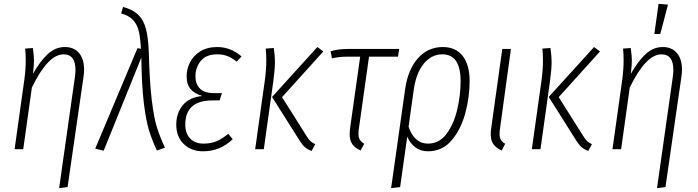

<svg xmlns="http://www.w3.org/2000/svg" viewBox="-20 -777 3636 1000"><path d="M370 -375Q373 -396 373 -413Q373 -494 311 -494Q230 -494 146 -321L101 0H56L106 -356Q114 -413 114 -462Q114 -497 111 -524L151 -527Q157 -485 157 -463Q157 -441 152 -393Q190 -460 229.5 -496Q269 -532 318 -532Q365 -532 391.5 -501Q418 -470 418 -414Q418 -397 415 -377L332 197L288 203Z M755 -505Q759 -349 770.5 -255.5Q782 -162 797.5 -113Q813 -64 839 -8L797 7Q771 -49 755.5 -100Q740 -151 729 -241.5Q718 -332 716 -477L520 8L476 -3L696 -526L714 -523Q711 -581 702.5 -616Q694 -651 672.5 -673.5Q651 -696 611 -707L621 -741Q672 -727 700 -700Q728 -673 740 -627Q752 -581 755 -505Z M898 -128Q898 -188 932.5 -229.5Q967 -271 1034 -277Q995 -288 973.5 -312Q952 -336 952 -380Q952 -417 969.5 -452Q987 -487 1023 -509.5Q1059 -532 1111 -532Q1182 -532 1238 -483L1213 -456Q1189 -475 1165.5 -484.5Q1142 -494 1111 -494Q1054 -494 1026 -460Q998 -426 998 -380Q998 -339 1021.5 -315.5Q1045 -292 1094 -292H1136L1124 -254H1087Q945 -254 945 -128Q945 -82 970.5 -55.5Q996 -29 1040 -29Q1079 -29 1108 -41.5Q1137 -54 1169 -80L1192 -52Q1127 11 1038 11Q976 11 937 -27Q898 -65 898 -128Z M1541 -44 1397 -272 1633 -532 1664 -509 1449 -271 1577 -68Q1589 -49 1598 -41Q1607 -33 1622 -26L1603 9Q1581 1 1568 -10.5Q1555 -22 1541 -44ZM1359 -356Q1367 -413 1367 -462Q1367 -497 1364 -524L1406 -527Q1412 -485 1412 -455Q1412 -416 1403 -350L1354 0H1309Z M1849 -106Q1847 -96 1847 -80Q1847 -61 1854 -49.5Q1861 -38 1877 -28L1858 7Q1828 -7 1814.5 -27Q1801 -47 1801 -79Q1801 -87 1803 -107L1856 -482H1790Q1746 -482 1709 -473L1702 -510Q1739 -522 1795 -522H2059L2053 -482H1902Z M2426 -354Q2426 -272 2403.5 -188Q2381 -104 2332.5 -46.5Q2284 11 2209 11Q2171 11 2143.5 -9.5Q2116 -30 2101 -65L2064 197L2017 203L2090 -312Q2105 -417 2157.5 -474.5Q2210 -532 2286 -532Q2354 -532 2390 -485.5Q2426 -439 2426 -354ZM2379 -354Q2379 -494 2284 -494Q2227 -494 2186.5 -444.5Q2146 -395 2134 -303L2108 -117Q2138 -29 2209 -29Q2269 -29 2307 -81.5Q2345 -134 2362 -209Q2379 -284 2379 -354Z M2584 -106Q2582 -96 2582 -79Q2582 -60 2589 -48.5Q2596 -37 2611 -28L2593 7Q2563 -7 2549.5 -26.5Q2536 -46 2536 -77Q2536 -96 2538 -107L2596 -522H2641Z M2982 -44 2838 -272 3074 -532 3105 -509 2890 -271 3018 -68Q3030 -49 3039 -41Q3048 -33 3063 -26L3044 9Q3022 1 3009 -10.5Q2996 -22 2982 -44ZM2800 -356Q2808 -413 2808 -462Q2808 -497 2805 -524L2847 -527Q2853 -485 2853 -455Q2853 -416 2844 -350L2795 0H2750Z M3484 -375Q3487 -396 3487 -413Q3487 -494 3425 -494Q3344 -494 3260 -321L3215 0H3170L3220 -356Q3228 -413 3228 -462Q3228 -497 3225 -524L3265 -527Q3271 -485 3271 -463Q3271 -441 3266 -393Q3304 -460 3343.5 -496Q3383 -532 3432 -532Q3479 -532 3505.5 -501Q3532 -470 3532 -414Q3532 -397 3529 -377L3446 197L3402 203ZM3410 -757 3459 -753 3419 -600H3388Z"/></svg>

Font: Fira Sans Extra Condensed ExtraLight
Style: Italic
Weight: 275
Width: 3
Italic angle: -8°
Designer: Carrois Corporate & Edenspiekermann AG
Foundry: Carrois Corporate GbR & Edenspiekermann AG
Version: Version 4.203